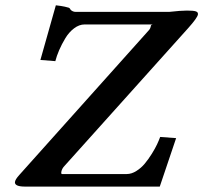

<svg xmlns="http://www.w3.org/2000/svg" viewBox="-20 -690 752 710"><path d="M209 -46.4H448.7Q466.3 -46.4 484.1 -57.6Q502 -68.8 515.4 -85Q528.8 -101.1 541.3 -121.1Q553.7 -141.1 560.8 -156.2Q567.9 -171.4 572.3 -183.6L631.3 -179.2L570.8 0H72.8Q35.2 0 35.2 -15.6Q35.2 -25.4 52.2 -43.9L530.8 -578.6Q536.6 -585 538.1 -595.2Q539.1 -599.1 546.9 -599.6H293Q272.9 -599.6 253.9 -585.2Q234.9 -570.8 221.4 -548.3Q208 -525.9 198.7 -504.4Q189.5 -482.9 184.6 -463.9L129.4 -468.3L186.5 -670.4Q207.5 -668 219.7 -665.3Q231.9 -662.6 234.6 -661.4Q237.3 -660.2 239.3 -657.2L241.2 -653.8Q249 -646 260.7 -646H605Q648.9 -650.9 670.9 -650.9Q694.8 -650.9 703.4 -648.2Q711.9 -645.5 711.9 -639.2V-636.2Q709.5 -623.5 675.8 -585.9L214.8 -72.3Q210 -65.9 208 -59.6Q206.1 -53.2 206.5 -49.8Q207 -46.4 209 -46.4Z"/></svg>

Font: LL
Style: Bold Italic
Weight: 700
Italic angle: -11.5°
Designer: Philipp H. Poll
Foundry: Philipp H. Poll
Version: Version 2.7.x